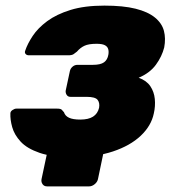

<svg xmlns="http://www.w3.org/2000/svg" viewBox="-20 -550 635 684"><path d="M148 114Q137 114 131.5 106Q126 98 128 88L155 -39L357 -46L329 88Q327 98 317.5 106Q308 114 297 114ZM240 10Q166 10 121 -5.5Q76 -21 53.5 -45.5Q31 -70 23.5 -97Q16 -124 17 -146Q17 -153 24.5 -158Q32 -163 38 -163H184Q196 -163 200 -159Q204 -155 208 -150Q212 -137 226 -130.5Q240 -124 266 -124Q295 -124 311.5 -134.5Q328 -145 333 -166Q336 -184 327.5 -194.5Q319 -205 288 -205H231Q222 -205 217.5 -212Q213 -219 214 -227L229 -297Q231 -306 238.5 -312.5Q246 -319 256 -319H311Q338 -319 350.5 -328Q363 -337 366 -355Q368 -366 365.5 -375Q363 -384 353.5 -389Q344 -394 324 -394Q296 -394 281 -387Q266 -380 254 -366Q248 -361 242 -357Q236 -353 223 -353H83Q75 -353 71 -358Q67 -363 70 -370Q78 -394 96.5 -422Q115 -450 148 -474.5Q181 -499 231 -514.5Q281 -530 352 -530Q419 -530 463 -519Q507 -508 532 -487.5Q557 -467 564 -440Q571 -413 565 -381Q557 -349 535.5 -319.5Q514 -290 474 -273Q502 -263 515.5 -243Q529 -223 531.5 -197.5Q534 -172 528 -146Q519 -102 481.5 -66.5Q444 -31 382.5 -10.5Q321 10 240 10Z"/></svg>

Font: Rubik Light ExtraBold
Style: Italic
Weight: 800
Italic angle: -12°
Version: Version 2.104